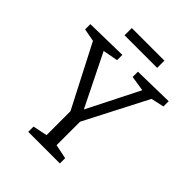

<svg xmlns="http://www.w3.org/2000/svg" viewBox="-234 -977 1108 1108"><g transform="rotate(45 320.5 -423.0)"><path d="M190 0V-43L292 -64L278 -46V-272L287 -239L76 -648L95 -633L4 -650V-693L260 -698V-655L153 -635L161 -651L334 -301H317L492 -648L499 -633L392 -650V-693L638 -698V-655L547 -635L565 -650L353 -239L360 -272V-46L346 -64L448 -43V0ZM455 -846V-787H189V-846Z"/></g></svg>

Font: Pack4
Style: Regular
Weight: 400
Version: Version 2.002